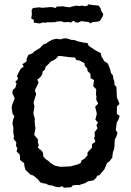

<svg xmlns="http://www.w3.org/2000/svg" viewBox="-20 -857 610 892"><path d="M277 15 269 8 254 13 239 11 220 4H209L190 -5L185 -4L167 -10L158 -22L148 -31L134 -42L121 -46L104 -63L98 -68L93 -88L92 -99L73 -114V-125L72 -138L57 -154L61 -169L54 -179L56 -196L43 -211L45 -223L42 -241V-266L38 -281L40 -298L47 -317L38 -329L34 -359L38 -375L46 -393L48 -402L37 -424L40 -440L51 -449L57 -469L51 -476L64 -491L59 -504L67 -521L76 -537L90 -548L84 -559L103 -571L104 -585L112 -602L132 -610L138 -617L154 -627L166 -634L179 -649L196 -656L205 -663L224 -673L243 -677L260 -674L277 -679L292 -678L311 -672L325 -671L345 -664L370 -659L386 -657L393 -643L409 -633L419 -626L448 -610L452 -593L457 -586L464 -573L481 -562L491 -537L496 -517L504 -508L507 -490L511 -479L512 -462L521 -454L522 -431L523 -404L528 -393L535 -374L523 -362V-327L536 -319L531 -303L522 -286L520 -270L518 -251L526 -241L522 -226L513 -207L512 -181L510 -164L505 -151L502 -132V-126L491 -110L477 -99L471 -85L465 -70L455 -59L442 -43L432 -41L426 -30L414 -19L390 -15L375 -6L362 -2L347 3L341 2L318 4L311 13ZM265 -82 307 -84 344 -94 356 -101 359 -112 373 -120 387 -136 386 -147 393 -156 407 -170 408 -188 423 -198 417 -217 421 -224 419 -242 433 -261 428 -274 435 -288 423 -301 430 -329 422 -361 436 -376 427 -394 428 -408 426 -418 427 -442 413 -457 417 -485 401 -494 400 -514 387 -527 385 -539 374 -551 372 -564 349 -576 335 -578 328 -590 305 -591 269 -596 251 -597 241 -585 230 -578 216 -571 204 -558 192 -547 189 -534 178 -525 176 -512 167 -498 153 -487 159 -473 151 -456 142 -438 148 -419 138 -388 136 -379 140 -365 135 -329 142 -305 141 -293 143 -270 145 -263 139 -230 156 -210V-195L160 -183L156 -171L174 -156L180 -146L181 -130L193 -117L207 -108L213 -101L234 -88L250 -84ZM165 -748 149 -750 137 -752V-764L125 -772L128 -789L127 -810L133 -820L145 -821L162 -823L176 -821L191 -822L203 -823L211 -824H222L238 -820L245 -827H261L272 -828L286 -825L304 -823L315 -827L323 -828L332 -831L349 -829L361 -831L376 -828L386 -831L391 -837L407 -834L417 -833L438 -831L447 -819L450 -807L460 -791L456 -779L452 -772L444 -760L432 -756L418 -755L407 -754L403 -748L390 -755L378 -756L358 -759L343 -752L332 -753L321 -761L309 -752L299 -755L286 -754H276L266 -758L244 -757L236 -754H224L217 -753L203 -754L187 -751L180 -753Z"/></svg>

Font: Winky Rough
Style: Regular
Weight: 400
Designer: Simon Atzbach
Foundry: typofactur
Version: Version 1.206